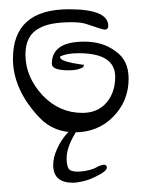

<svg xmlns="http://www.w3.org/2000/svg" viewBox="-20 -265 306 415"><path d="M142 21Q96 21 66 -10Q8 -71 8 -138Q8 -245 129 -245Q214 -245 214 -209Q214 -201 206 -201Q202 -201 167 -213Q161 -215 153.5 -216Q146 -217 135 -217Q87 -217 65 -204Q35 -189 35 -147Q35 -99 72 -59Q108 -21 158 -21Q191 -21 210 -43Q229 -65 229 -99Q229 -150 150 -150Q125 -150 110 -143V-141Q110 -132 159 -125Q161 -127 161 -124L160 -120Q149 -113 129 -113Q92 -113 92 -127Q92 -175 162 -175Q203 -175 230 -154Q258 -135 258 -95Q258 -46 224 -12Q191 21 142 21ZM138 130Q95 130 95 92Q95 75 103.5 56.5Q112 38 123.5 25Q135 12 143 12L149 13Q124 50 124 77Q124 92 128 99Q132 106 148 106Q154 106 164 104.5Q174 103 184 99Q193 94 198 92.5Q203 91 204 91Q211 91 211 97Q211 106 182 119Q169 125 156.5 127.5Q144 130 138 130Z"/></svg>

Font: Ole
Style: Regular
Weight: 400
Designer: Robert E. Leuschke
Foundry: Robert E. Leuschke
Version: Version 1.010; ttfautohint (v1.8.3)